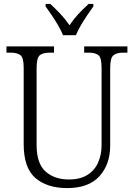

<svg xmlns="http://www.w3.org/2000/svg" viewBox="-20 -951 684 981"><path d="M323 10Q221 10 161 -41.5Q101 -93 101 -215V-606Q101 -656 84.5 -669Q68 -682 34 -682H13V-714H256V-682H234Q199 -682 183 -668.5Q167 -655 167 -603V-210Q167 -116 212.5 -75Q258 -34 332 -34Q390 -34 427 -57.5Q464 -81 481.5 -121Q499 -161 499 -209V-605Q499 -656 483 -669Q467 -682 433 -682H410V-714H631V-682H610Q576 -682 559.5 -668.5Q543 -655 543 -603V-208Q543 -111 488 -50.5Q433 10 323 10ZM302 -771Q293 -794 277.5 -820.5Q262 -847 244.5 -873Q227 -899 213 -918V-931H237Q266 -904 290 -878.5Q314 -853 335 -822Q356 -853 379.5 -878.5Q403 -904 433 -931H457V-918Q443 -899 425.5 -873Q408 -847 392.5 -820.5Q377 -794 368 -771Z"/></svg>

Font: Noto Serif SemiCondensed Light
Style: Regular
Weight: 300
Width: 4
Designer: Monotype Design Team
Foundry: Monotype Imaging Inc.
Version: Version 2.013